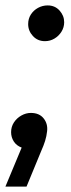

<svg xmlns="http://www.w3.org/2000/svg" viewBox="-35 -539 263 709"><path d="M-15 150 45 6Q26 -1 16 -16.5Q6 -32 6 -51Q6 -71 16.5 -87Q27 -103 44 -112.5Q61 -122 79 -122Q110 -122 126 -102Q142 -82 139 -55Q137 -36 131.5 -18.5Q126 -1 117 19L63 150ZM131 -387Q104 -387 86.5 -406Q69 -425 69 -450Q69 -470 79 -485.5Q89 -501 105.5 -510Q122 -519 141 -519Q168 -519 185 -500Q202 -481 202 -457Q202 -438 192 -422Q182 -406 166 -396.5Q150 -387 131 -387Z"/></svg>

Font: MuseoModerno
Style: Italic
Weight: 400
Italic angle: -9°
Designer: Pablo Cosgaya, Héctor Gatti, Marcela Romero, and the Authors of The MuseoModerno Project.
Foundry: Omnibus-Type Team
Version: Version 1.003